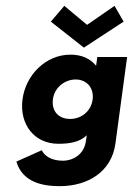

<svg xmlns="http://www.w3.org/2000/svg" viewBox="-20 -484 455 657"><path d="M403 -410 372 -464 278 -399 200 -464 154 -410 267 -321ZM161 -144C166 -184 201 -212 239 -212C276 -212 302 -184 297 -144C292 -104 259 -77 220 -77C180 -77 156 -104 161 -144ZM36 69C57 139 124 153 184 153C282 153 362 103 375 7L415 -289H313L309 -260H308C288 -284 259 -297 221 -297C137 -297 68 -228 57 -144C46 -60 96 8 180 8C219 8 253 2 277 -21L274 -1C267 49 224 66 196 66C152 66 131 47 123 30Z"/></svg>

Font: Hussar Tani
Style: Kurs
Weight: 700
Foundry: Cannot Into Space Fonts
Version: Version 0.92